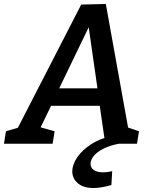

<svg xmlns="http://www.w3.org/2000/svg" viewBox="-56 -724 759 967"><path d="M593 -60 567 -89 644 -63 634 0H474L444 -208L453 -191H190L209 -207L142 -69L140 -85L219 -63L209 0H-36L-26 -63L60 -88L25 -63L353 -701L477 -704ZM233 -260 227 -279H448L438 -257L384 -634L413 -633ZM416 223Q363 223 335.5 198.5Q308 174 308 139Q308 106 332.5 69Q357 32 405.5 1Q454 -30 529 -44L543 0Q498 8 465.5 24.5Q433 41 416.5 61Q400 81 400 101Q400 121 417 132.5Q434 144 464 144Q474 144 485.5 142.5Q497 141 509 138L505 208Q480 215 457.5 219Q435 223 416 223Z"/></svg>

Font: Bitter Thin SemiBold
Style: Italic
Weight: 600
Italic angle: -9°
Version: Version 2.002